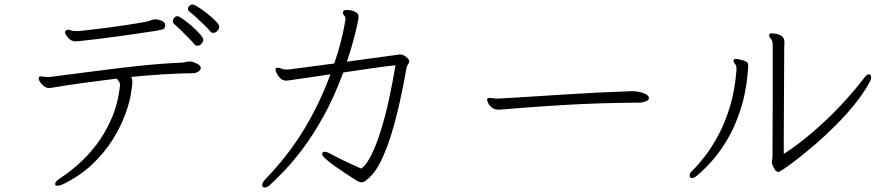

<svg xmlns="http://www.w3.org/2000/svg" viewBox="-20 -784 3980 853"><path d="M928 -638Q919 -638 913 -646Q906 -655 888.5 -672Q871 -689 852.5 -706Q834 -723 823 -731Q815 -737 815 -744Q815 -752 821.5 -758Q828 -764 836 -764Q843 -764 861.5 -752Q880 -740 901.5 -723Q923 -706 938.5 -690Q954 -674 954 -666Q954 -656 946 -647Q938 -638 928 -638ZM857 -581Q847 -581 842 -589Q835 -598 818 -615.5Q801 -633 783 -650.5Q765 -668 754 -677Q748 -683 748 -690Q748 -698 754 -705Q760 -712 769 -712Q775 -712 793.5 -699Q812 -686 832.5 -668Q853 -650 868 -633Q883 -616 883 -608Q883 -598 875 -589.5Q867 -581 857 -581ZM661 -697Q663 -697 664.5 -697.5Q666 -698 669 -698Q681 -698 697.5 -692Q714 -686 714 -672Q714 -655 699 -652.5Q684 -650 673 -647Q646 -643 602 -636.5Q558 -630 508 -623Q458 -616 412.5 -610.5Q367 -605 337 -602Q331 -602 325.5 -601Q320 -600 315 -600Q298 -600 283.5 -615.5Q269 -631 269 -640Q269 -648 278 -651Q279 -651 280 -651.5Q281 -652 282 -652Q288 -652 295.5 -649Q303 -646 321 -646H330Q339 -647 371 -650.5Q403 -654 446.5 -659.5Q490 -665 533 -671.5Q576 -678 608 -683.5Q640 -689 647 -693ZM827 -511Q837 -510 852.5 -502.5Q868 -495 871 -487Q871 -486 871.5 -485Q872 -484 872 -483Q872 -474 862.5 -467Q853 -460 840 -459Q772 -458 701 -453.5Q630 -449 562 -442Q568 -436 568 -423Q568 -401 560.5 -360Q553 -319 533.5 -268Q514 -217 479.5 -162Q445 -107 392.5 -56.5Q340 -6 265 32Q247 41 235 41Q229 41 226 38Q225 37 225 33Q225 22 248 7Q283 -15 325 -51.5Q367 -88 406.5 -139Q446 -190 475 -256Q504 -322 513 -403V-406Q513 -417 507.5 -423Q502 -429 500 -435Q418 -425 346 -415Q274 -405 221 -396Q208 -393 197 -393Q181 -393 166.5 -409Q152 -425 152 -435Q152 -442 155.5 -443.5Q159 -445 161 -445Q165 -445 172 -443.5Q179 -442 191 -442Q195 -442 199.5 -442Q204 -442 209 -443Q297 -454 395 -467Q493 -480 594.5 -491Q696 -502 792 -506Q800 -507 808.5 -509Q817 -511 824 -511Z M1760 -542Q1771 -542 1784.5 -531Q1798 -520 1798 -512Q1798 -505 1793 -498Q1788 -491 1787 -487Q1773 -408 1756 -331Q1739 -254 1718.5 -187.5Q1698 -121 1673.5 -70.5Q1649 -20 1620 6Q1612 13 1603.5 19.5Q1595 26 1585 26Q1578 26 1567 20Q1565 19 1549 8.5Q1533 -2 1510 -17Q1487 -32 1464 -48.5Q1441 -65 1426 -79Q1411 -93 1411 -100Q1411 -103 1414 -106Q1416 -110 1423 -110Q1430 -110 1442 -104Q1471 -88 1510.5 -69Q1550 -50 1585 -35Q1608 -51 1630.5 -97Q1653 -143 1673 -207.5Q1693 -272 1709 -346.5Q1725 -421 1737 -494Q1697 -490 1634 -481Q1571 -472 1505 -462Q1464 -351 1416.5 -266Q1369 -181 1323 -120.5Q1277 -60 1239 -21Q1201 18 1179 38Q1167 49 1156 49Q1145 49 1145 38Q1145 27 1158 13Q1259 -91 1330 -208Q1401 -325 1448 -454Q1401 -447 1361 -441Q1321 -435 1295 -431.5Q1269 -428 1263 -427Q1259 -426 1256 -426Q1253 -426 1251 -426Q1236 -426 1225.5 -436Q1215 -446 1209.5 -457.5Q1204 -469 1204 -475Q1204 -482 1210 -483H1213Q1218 -483 1223.5 -481.5Q1229 -480 1233 -478Q1238 -476 1246 -475.5Q1254 -475 1261 -475L1465 -502Q1483 -554 1494 -598Q1505 -642 1510 -669.5Q1515 -697 1515 -698Q1515 -710 1509.5 -714.5Q1504 -719 1504 -727Q1504 -737 1510 -738.5Q1516 -740 1519 -740Q1528 -740 1540.5 -737.5Q1553 -735 1563 -728.5Q1573 -722 1573 -710Q1573 -701 1566.5 -671Q1560 -641 1548.5 -599Q1537 -557 1521 -510L1756 -542Z M2790 -379Q2802 -379 2818 -376Q2834 -373 2846.5 -367Q2859 -361 2862 -353Q2862 -352 2862.5 -351.5Q2863 -351 2863 -349Q2863 -339 2848.5 -333.5Q2834 -328 2821 -328Q2641 -327 2485 -317.5Q2329 -308 2213 -298Q2207 -297 2202.5 -297Q2198 -297 2193 -297Q2176 -297 2165 -306Q2154 -315 2149 -325.5Q2144 -336 2144 -340Q2144 -346 2149 -348Q2151 -349 2155 -349Q2162 -349 2171 -347.5Q2180 -346 2190 -346H2194Q2334 -354 2484.5 -364Q2635 -374 2787 -379Z M3409 -64Q3409 -71 3410.5 -77Q3412 -83 3412 -90Q3412 -162 3412.5 -238Q3413 -314 3413 -384Q3413 -454 3413 -506.5Q3413 -559 3413 -583Q3413 -603 3405 -611.5Q3397 -620 3397 -628V-629Q3397 -636 3409 -636Q3412 -636 3426 -634Q3440 -632 3452.5 -624Q3465 -616 3465 -596Q3465 -592 3464.5 -586.5Q3464 -581 3464 -574Q3464 -568 3464 -538.5Q3464 -509 3463.5 -464Q3463 -419 3463 -367Q3463 -315 3462.5 -263.5Q3462 -212 3462 -169Q3462 -126 3462 -100Q3524 -140 3589 -195.5Q3654 -251 3714 -314.5Q3774 -378 3820 -439Q3831 -454 3840 -454Q3850 -454 3850 -440Q3850 -432 3845 -422Q3819 -373 3780 -324.5Q3741 -276 3696.5 -231Q3652 -186 3608 -148Q3564 -110 3527 -81Q3490 -52 3466 -36Q3442 -20 3439 -20Q3430 -20 3423.5 -29Q3417 -38 3413 -48.5Q3409 -59 3409 -61ZM3304 -486Q3297 -382 3271.5 -302Q3246 -222 3211 -163.5Q3176 -105 3139.5 -65Q3103 -25 3073 -1Q3062 7 3054 7Q3044 7 3044 -4Q3044 -15 3054 -24Q3079 -48 3110 -87.5Q3141 -127 3171 -182.5Q3201 -238 3223 -310.5Q3245 -383 3252 -473V-477Q3252 -494 3245.5 -500Q3239 -506 3239 -513Q3239 -517 3240 -519Q3242 -522 3249 -522Q3257 -522 3267.5 -519.5Q3278 -517 3284 -515Q3294 -512 3299 -507.5Q3304 -503 3304 -492Z"/></svg>

Font: Moon Stars Kai T Light
Style: Regular
Weight: 300
Designer: GuiWonder
Version: Version 1.101